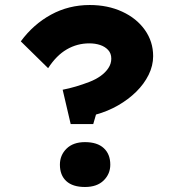

<svg xmlns="http://www.w3.org/2000/svg" viewBox="-20 -735 703 766"><path d="M262 -240 230 -377Q256 -382 283 -390Q310 -398 336 -408Q362 -418 381.5 -432Q401 -446 412.5 -463.5Q424 -481 424 -501Q424 -522 411.5 -535.5Q399 -549 379.5 -555.5Q360 -562 336 -562Q288 -562 246.5 -538Q205 -514 172 -463L63 -570Q113 -638 183.5 -676.5Q254 -715 338 -715Q410 -715 467.5 -688.5Q525 -662 558 -615.5Q591 -569 591 -511Q591 -473 573 -436.5Q555 -400 523.5 -369Q492 -338 451 -314.5Q410 -291 363 -278L352 -240ZM219 -78Q219 -116 245.5 -142Q272 -168 319 -168Q368 -168 394 -144Q420 -120 420 -78Q420 -41 393.5 -15Q367 11 319 11Q270 11 244.5 -12.5Q219 -36 219 -78Z"/></svg>

Font: Lexend Exa
Style: Bold
Weight: 700
Designer: Bonnie Shaver-Troup, Thomas Jockin
Foundry: Lexend
Version: Version 1.007